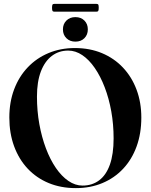

<svg xmlns="http://www.w3.org/2000/svg" viewBox="-20 -957 775 987"><path d="M365 -710Q441.5 -710 504.2 -683.8Q567 -657.5 612.2 -609.5Q657.5 -561.5 682 -496Q706.5 -430.5 706.5 -352.5Q706.5 -271 682.2 -204.2Q658 -137.5 613 -89.5Q568 -41.5 506.2 -15.8Q444.5 10 370 10Q293 10 230.2 -16Q167.5 -42 122.2 -90.2Q77 -138.5 52.5 -205.2Q28 -272 28 -353Q28 -432.5 52.8 -498Q77.5 -563.5 122.8 -611Q168 -658.5 229.5 -684.2Q291 -710 365 -710ZM564 -245.5Q564 -318 552 -384.8Q540 -451.5 518.2 -508.2Q496.5 -565 467.2 -607.5Q438 -650 403.2 -673.5Q368.5 -697 330.5 -697Q283 -697 246.8 -669.8Q210.5 -642.5 190.2 -589.8Q170 -537 170 -460Q170 -387 182.2 -319.2Q194.5 -251.5 216.2 -194Q238 -136.5 267.2 -93.8Q296.5 -51 331.5 -27Q366.5 -3 404.5 -3Q453.5 -3 489.5 -29.8Q525.5 -56.5 544.8 -110.5Q564 -164.5 564 -245.5ZM367.5 -743Q339 -743 321.2 -760.8Q303.5 -778.5 303.5 -806Q303.5 -833.5 321.2 -851.2Q339 -869 367.5 -869Q396.5 -869 414 -851.2Q431.5 -833.5 431.5 -806Q431.5 -778.5 414 -760.8Q396.5 -743 367.5 -743ZM247.5 -917Q247.5 -929 249.8 -933Q252 -937 259 -937H476Q483 -937 485.2 -933.5Q487.5 -930 487.5 -917Q487.5 -905.5 485.2 -901.2Q483 -897 476 -897H259Q252 -897 249.8 -901.2Q247.5 -905.5 247.5 -917Z"/></svg>

Font: Fraunces 120pt SemiBold
Style: Regular
Weight: 600
Version: Version 1.000;[b76b70a41]